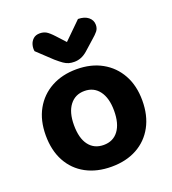

<svg xmlns="http://www.w3.org/2000/svg" viewBox="-134 -825 845 942"><g transform="rotate(-20 288.0 -354.0)"><path d="M540.2 -239.5Q540.2 -161.3 509.1 -104.2Q478.1 -47.1 421.5 -16Q364.9 15.1 288.4 15.1Q212.2 15.1 155.4 -15.6Q98.6 -46.3 67.4 -103.4Q36.2 -160.6 36.2 -239.5Q36.2 -317.7 67.9 -374.5Q99.6 -431.3 156.4 -462.4Q213.3 -493.5 288.6 -493.5Q364 -493.5 420.5 -462.1Q477 -430.7 508.6 -373.7Q540.2 -316.7 540.2 -239.5ZM288.2 -379.9Q239.8 -379.9 211.7 -343Q183.5 -306.2 183.5 -239.5Q183.5 -171.1 211.2 -134.8Q238.8 -98.4 288.4 -98.4Q337.9 -98.4 365.4 -135.3Q392.9 -172.1 392.9 -239.5Q392.9 -305.5 365.1 -342.7Q337.3 -379.9 288.2 -379.9ZM248.9 -680.3 290.7 -634.8 380.1 -722.6Q413.6 -722.3 433.3 -706.4Q452.9 -690.5 452.9 -665.9Q452.9 -647.1 442.7 -634.2Q432.5 -621.3 411.6 -603.6L361.4 -558.8Q345 -544.5 327.9 -537.7Q310.8 -530.9 292.5 -530.9Q277.1 -530.9 264.4 -534.3Q251.6 -537.7 237.7 -547.2Q223.8 -556.8 203 -574.7L125.9 -647.1Q123 -663.5 127.7 -680.5Q132.4 -697.5 145.3 -709.1Q158.1 -720.6 179.4 -720.6Q197.4 -720.6 211.6 -713Q225.8 -705.3 248.9 -680.3Z"/></g></svg>

Font: Baloo Bhaina 2
Style: Regular
Weight: 400
Designer: Yesha Goshar, Manish Minz, Shuchita Grover and Ek Type
Foundry: Ek Type
Version: Version 1.700